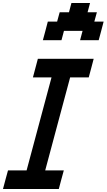

<svg xmlns="http://www.w3.org/2000/svg" viewBox="-20 -1270 716 1290"><path d="M0 0H375Q380.4 -21 391.6 -62.5Q402.8 -104 408.7 -125H283.7Q311.5 -229.5 367.4 -437.7Q423.3 -646 451.2 -750H576.2Q582 -771 593 -812.5Q604 -854 609.4 -875H234.4Q229 -854 217.8 -812.5Q206.5 -771 201.2 -750H326.2Q298.3 -646 242.4 -437.5Q186.5 -229 158.7 -125H33.7Q27.8 -104 16.6 -62.5Q5.4 -21 0 0ZM518.1 -1000H643.1Q648.9 -1020.5 659.9 -1062.3Q670.9 -1104 676.3 -1125H613.8L630.9 -1187.5H568.4L585 -1250H460L443.4 -1187.5H380.9L363.8 -1125H301.3Q295.9 -1104 284.9 -1062.3Q273.9 -1020.5 268.1 -1000H393.1L409.7 -1062.5H534.7Z"/></svg>

Font: Faithful 32x
Style: Oblique
Weight: 400
Foundry: Faithful Resource Pack
Version: Version 1.0; January 27, 2023